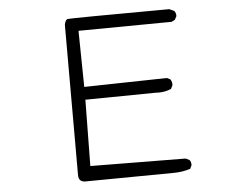

<svg xmlns="http://www.w3.org/2000/svg" viewBox="-53 -804 1106 891"><g transform="rotate(-5 500.0 -358.5)"><path d="M277.8 -9.8Q277.8 6.8 285.6 14.6Q292.5 21.5 305.2 22.9L720.7 19Q761.7 19 798.8 6.8L806.2 -8.3Q806.6 -10.3 806.6 -11.7Q806.6 -25.4 799.3 -34.2L782.2 -42.5L338.4 -46.4L342.3 -355L669.4 -358.9Q677.2 -358.4 684.6 -358.4Q716.8 -358.4 742.7 -370.6L750.5 -386.2Q751 -388.2 751 -390.1Q751 -392.1 750.7 -395Q750.5 -397.9 749.5 -401.4Q747.6 -408.2 743.7 -414.6L727.5 -422.4L342.3 -414.6L338.4 -676.3L772.5 -680.2L788.1 -688L796.4 -703.6Q796.9 -705.1 796.9 -706.5Q796.9 -720.2 789.1 -729.5L766.6 -739.7Q310.1 -737.8 293.5 -735.4Q282.7 -733.9 277.8 -710Z"/></g></svg>

Font: NaikaiFont
Style: Light
Weight: 300
Version: Version 1.89